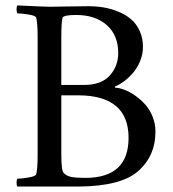

<svg xmlns="http://www.w3.org/2000/svg" viewBox="-20 -682 636 705"><path d="M43.9 2.9Q40.5 -1 40.8 -11.5Q41 -22 43.9 -25.9Q59.6 -25.9 85.2 -30.3Q110.8 -34.7 112.8 -42Q118.2 -59.6 118.2 -116.2V-543Q118.2 -599.6 112.8 -617.2Q110.8 -624.5 85.2 -628.7Q59.6 -632.8 43.9 -632.8Q41 -636.7 40.8 -647.5Q40.5 -658.2 43.9 -662.1Q146.5 -657.2 162.1 -657.2Q179.2 -657.2 225.6 -658.2Q272 -659.2 304.2 -659.2Q333 -659.2 360.1 -654.8Q387.2 -650.4 414.1 -639.4Q440.9 -628.4 460.7 -611.8Q480.5 -595.2 492.7 -568.8Q504.9 -542.5 504.9 -509.8Q504.9 -482.4 494.1 -456.8Q483.4 -431.2 467.3 -413.1Q451.2 -395 434.6 -382.8Q418 -370.6 403.8 -365.2Q399.4 -362.8 403.8 -359.9Q418.9 -359.4 437.7 -352.1Q456.5 -344.7 476.6 -330.8Q496.6 -316.9 513.2 -298.3Q529.8 -279.8 540.3 -253.7Q550.8 -227.5 550.8 -199.2Q550.8 -106.9 483.9 -50.8Q421.9 1 273.9 2.9ZM205.1 -115.2Q205.1 -55.7 213.9 -46.9Q224.1 -35.6 242.7 -32.2Q261.2 -28.8 293 -28.8Q452.1 -28.8 452.1 -175.8Q452.1 -332 266.1 -332H205.1ZM205.1 -370.1H289.1Q351.6 -370.1 382.8 -404.5Q414.1 -439 414.1 -486.8Q414.1 -552.7 372.1 -589.8Q330.1 -627 259.8 -627Q214.4 -627 210 -617.2Q205.1 -605 205.1 -542Z"/></svg>

Font: Crimson
Style: Roman
Weight: 400
Version: Version 0.8